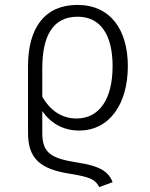

<svg xmlns="http://www.w3.org/2000/svg" viewBox="-20 -554 609 781"><path d="M294 107C185 90 152 67 152 -14V-102C186 -53 237 -23 302 -23C426 -23 500 -132 500 -285C500 -433 429 -534 295 -534C160 -534 94 -438 94 -285V-14C94 92 144 133 260 152C348 166 367 176 384 207L438 187C422 145 388 121 294 107ZM296 -486C389 -486 438 -412 438 -285C438 -149 383 -72 291 -72C232 -72 183 -105 152 -161V-276C152 -408 195 -486 296 -486Z"/></svg>

Font: FiraGO Light
Style: Regular
Weight: 300
Designer: bBox Type
Foundry: bBox Type GmbH
Version: Version 1.001;PS 001.001;hotconv 1.0.88;makeotf.lib2.5.64775